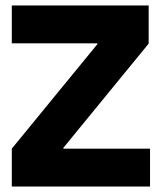

<svg xmlns="http://www.w3.org/2000/svg" viewBox="-20 -680 590 700"><path d="M23 0V-138L335 -519V-522H23V-660H522V-521L211 -141V-138H527V0Z"/></svg>

Font: Bricolage Grotesque 48pt ExtraBold
Style: Regular
Weight: 800
Designer: Mathieu Triay
Foundry: Atelier Triay
Version: Version 1.000; ttfautohint (v1.8.4.7-5d5b);gftools[0.9.32]